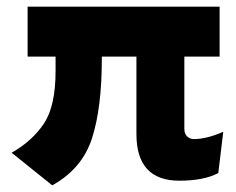

<svg xmlns="http://www.w3.org/2000/svg" viewBox="-20 -531 710 577"><path d="M519 12Q390 12 390 -128V-361H286V-354Q286 -207 256.5 -115.5Q227 -24 137 26L15 -72Q78 -108 112.5 -160.5Q147 -213 147 -317V-361H63V-511H640V-361H534V-144Q534 -129 542.5 -121Q551 -113 562 -113Q601 -113 651 -135L636 -11Q593 12 519 12Z"/></svg>

Font: Overpass Heavy
Style: Regular
Weight: 900
Designer: Delve Withrington, Thomas Jockin
Foundry: Delve Fonts
Version: Version 3.000;DELV;Overpass